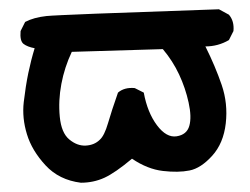

<svg xmlns="http://www.w3.org/2000/svg" viewBox="-20 -394 540 414"><path d="M154.3 0Q107.4 -5.9 78.1 -37.6Q48.8 -69.3 38.1 -104.5Q27.3 -139.6 31.2 -173.8Q35.2 -208 41 -236.3Q46.9 -264.6 54.7 -290Q39.1 -293 30.8 -299.3Q22.5 -305.7 24.4 -327.1L34.2 -346.7Q52.7 -356.4 80.1 -359.4Q107.4 -362.3 452.1 -374L473.6 -362.3Q485.4 -348.6 483.4 -327.1L473.6 -307.6Q450.2 -293.9 422.9 -293.9Q444.3 -251 458 -210.9Q471.7 -170.9 466.8 -127.9Q461.9 -85 437.5 -58.1Q413.1 -31.2 388.7 -26.4Q364.3 -21.5 331.1 -25.4Q297.9 -29.3 264.6 -51.8Q228.5 -21.5 205.1 -10.7Q181.6 0 154.3 0ZM195.3 -92.8Q205.1 -101.6 212.9 -128.4Q220.7 -155.3 234.4 -194.3Q248 -206.1 270.5 -204.1L290 -194.3Q297.9 -151.4 318.4 -124Q338.9 -96.7 360.8 -100.1Q382.8 -103.5 388.2 -122.6Q393.6 -141.6 386.7 -172.9Q379.9 -204.1 366.2 -233.4Q352.5 -262.7 331.1 -288.1L134.8 -282.2Q119.1 -249 112.3 -212.9Q105.5 -176.8 108.9 -142.1Q112.3 -107.4 129.4 -93.3Q146.5 -79.1 165 -80.1Q183.6 -81.1 195.3 -92.8Z"/></svg>

Font: JasonHandwriting2
Style: Regular
Weight: 400
Version: Version 1.05.10